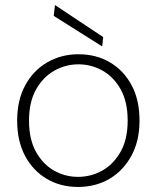

<svg xmlns="http://www.w3.org/2000/svg" viewBox="-20 -729 621 761"><path d="M289 12Q220 12 165.5 -20Q111 -52 79.5 -111Q48 -170 48 -251Q48 -332 80 -391Q112 -450 167.5 -482Q223 -514 291 -514Q361 -514 415.5 -482Q470 -450 501.5 -391.5Q533 -333 533 -251Q533 -170 500.5 -111Q468 -52 413.5 -20Q359 12 289 12ZM289 -28Q341 -28 385.5 -53Q430 -78 458 -127.5Q486 -177 486 -251Q486 -325 458.5 -374.5Q431 -424 386.5 -449Q342 -474 291 -474Q240 -474 195.5 -449Q151 -424 123 -374.5Q95 -325 95 -251Q95 -177 122.5 -127.5Q150 -78 194 -53Q238 -28 289 -28ZM385 -545 193 -666 198 -709 389 -582Z"/></svg>

Font: DM Sans 16pt ExtraLight
Style: Regular
Weight: 250
Version: Version 4.004;gftools[0.9.30]